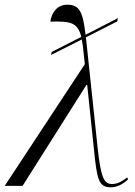

<svg xmlns="http://www.w3.org/2000/svg" viewBox="-47 -791 574 817"><path d="M-27 0H49L321 -430H324L353 -153C366 -23 374 6 425 6C450 6 477 -7 498 -28L494 -36C477 -23 456 -8 430 -8C396 -8 382 -33 368 -166L320 -619C319 -623 319 -628 318 -632L452 -700L455 -714L317 -643C306 -740 291 -771 240 -771C195 -771 173 -737 167 -699C252 -701 283 -697 299 -634L173 -570L170 -557L301 -623C304 -607 307 -588 309 -564L314 -518Z"/></svg>

Font: Noto Serif Display Light
Style: Italic
Weight: 300
Italic angle: -12°
Designer: Monotype Design Team
Foundry: Monotype Imaging Inc.
Version: Version 2.009